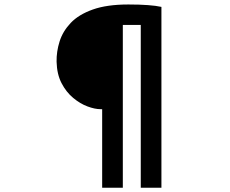

<svg xmlns="http://www.w3.org/2000/svg" viewBox="-20 -794 1040 869"><path d="M434.7 -299.9Q409.2 -299.9 376 -312.3Q342.8 -324.6 311.2 -350.9Q279.5 -377.2 258.6 -417.6Q237.6 -457.9 236.1 -514.7Q235.3 -560.6 249.7 -606.4Q264.1 -652.3 300 -690.2Q336 -728.2 399.9 -750.9Q463.8 -773.7 561.2 -773.7Q612.6 -773.7 649.4 -770.9Q686.2 -768.2 710.6 -762.8V55.7H617.1V-681.2H535.9V55.7H442.4V-299.9Z"/></svg>

Font: Shanggu Sans SC VF
Style: Regular
Weight: 250
Designer: GuiWonder
Version: Version 1.021